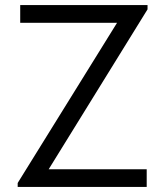

<svg xmlns="http://www.w3.org/2000/svg" viewBox="-20 -740 654 760"><path d="M50 0V-15.7L443.3 -649.7H60V-720H564V-703L172.7 -70H560.7V0Z"/></svg>

Font: Manrope
Style: Regular
Weight: 400
Designer: Mikhail Sharanda
Foundry: Mikhail Sharanda
Version: Version 4.503